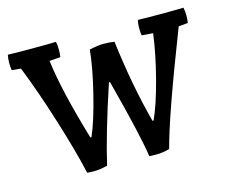

<svg xmlns="http://www.w3.org/2000/svg" viewBox="-80 -568 800 675"><g transform="rotate(-15 320.0 -230.0)"><path d="M281 -410Q311 -417 332.5 -417Q354 -417 372 -414Q392 -250 429 -111H433Q456 -161 478.5 -247Q501 -333 511 -408L470 -411Q468 -421 468 -437.5Q468 -454 471 -467Q501 -466 554.5 -466Q608 -466 637 -467Q640 -454 640 -439Q640 -424 638 -411L604 -408Q488 -110 460 0Q434 7 413.5 7Q393 7 386 6Q375 -72 320 -281H316Q259 -109 234 0Q208 7 187.5 7Q167 7 160 6Q142 -75 105 -193.5Q68 -312 30 -408L-3 -411Q-5 -423 -5 -438.5Q-5 -454 -2 -467Q27 -466 85 -466Q143 -466 173 -467Q176 -454 176 -438.5Q176 -423 174 -411L134 -408Q148 -295 203 -111H207Q229 -161 252 -253.5Q275 -346 281 -410Z"/></g></svg>

Font: Port Lligat Slab
Style: Regular
Weight: 400
Designer: Dario Muhafara, Eduardo Rodriguez Tunni
Foundry: Tipo
Version: Version 1.002